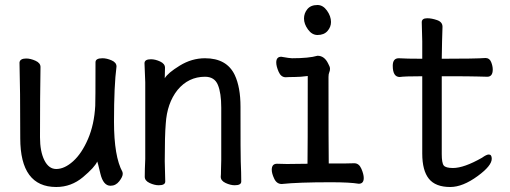

<svg xmlns="http://www.w3.org/2000/svg" viewBox="-20 -724 2040 768"><path d="M205 24Q61 24 61 -171Q61 -371 58 -474Q60 -490 85 -490Q102 -490 122 -481Q142 -472 142 -456Q140 -340 140 -175Q140 -118 157.5 -83Q175 -48 205 -48Q238 -48 272.5 -79Q307 -110 332 -168Q357 -226 361 -301Q362 -318 362 -475Q362 -491 390 -491Q407 -491 426.5 -482.5Q446 -474 446 -458Q436 -382 436 -237Q436 -98 470 -36L471 -29Q471 -17 457 1Q443 19 422 19Q393 19 381.5 -29.5Q370 -78 369 -78Q359 -55 312 -15.5Q265 24 205 24Z M615 17Q598 17 578.5 8Q559 -1 559 -17Q559 -44 561 -88V-395Q558 -458 558 -471Q558 -487 584 -487Q601 -487 620.5 -478Q640 -469 640 -453L639 -411Q651 -432 699 -461.5Q747 -491 800 -491Q887 -491 919 -424Q942 -375 942 -297Q942 -99 943 -78Q945 -33 945 2Q945 17 919 17Q902 17 882.5 8Q863 -1 863 -17Q864 -25 864 -44.5Q864 -64 865 -84V-293Q865 -352 851.5 -384.5Q838 -417 800 -417Q734 -417 690 -364Q648 -311 643 -229Q639 -183 639 -79Q639 -56 641 2Q641 17 615 17Z M1107 12Q1087 12 1077 -9Q1067 -30 1067 -45Q1067 -69 1088 -69L1128 -68L1210 -69Q1211 -110 1211 -420Q1181 -416 1158 -416Q1135 -416 1123 -415Q1104 -415 1094.5 -437Q1085 -459 1085 -474Q1085 -497 1105 -497Q1139 -491 1148 -491Q1216 -491 1250 -501Q1278 -501 1293 -469Q1300 -457 1300 -449Q1300 -441 1297 -434.5Q1294 -428 1294 -416Q1294 -129 1295 -70Q1384 -70 1397 -71Q1416 -71 1425.5 -49Q1435 -27 1435 -12Q1435 11 1415 11Q1380 5 1304 5Q1172 5 1107 12ZM1250 -584Q1228 -584 1212 -606Q1196 -628 1196 -650Q1196 -671 1209.5 -687.5Q1223 -704 1250 -704Q1272 -704 1288 -681.5Q1304 -659 1304 -636Q1304 -616 1290 -600Q1276 -584 1250 -584Z M1781 24Q1722 24 1695.5 -9Q1669 -42 1669 -110V-419Q1597 -419 1579 -416Q1551 -416 1551 -461Q1551 -491 1575 -491Q1605 -489 1669 -489V-559Q1667 -615 1667 -635Q1667 -651 1689 -651Q1707 -651 1728.5 -643.5Q1750 -636 1750 -617Q1748 -563 1747 -489Q1883 -489 1922 -492Q1938 -492 1944.5 -476Q1951 -460 1951 -446Q1951 -417 1929 -417Q1909 -417 1890 -418Q1871 -419 1747 -419V-108Q1747 -72 1755 -62Q1763 -52 1792 -52Q1836 -52 1908 -93Q1926 -106 1935 -106Q1947 -106 1947 -89Q1947 -61 1891 -20Q1831 24 1781 24Z"/></svg>

Font: LXGW WenKai Mono Medium
Style: Regular
Weight: 500
Monospace: yes
Designer: LXGW / Fontworks Inc.
Foundry: LXGW / Fontworks Inc.
Version: Version 1.520; June 14, 2025